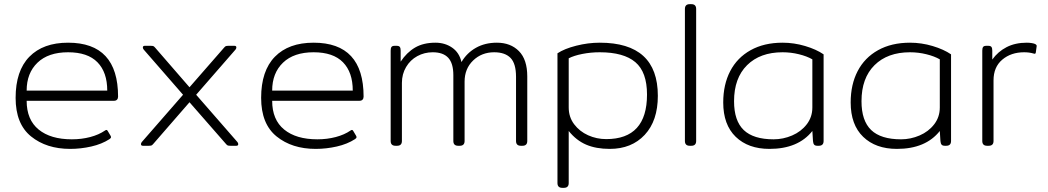

<svg xmlns="http://www.w3.org/2000/svg" viewBox="-20 -700 5034 922"><path d="M55 -230Q55 -360 121 -427.5Q187 -495 307 -495Q547 -495 547 -236Q547 -227 542 -221.5Q537 -216 527 -216H108Q108 -125 165.5 -78Q223 -31 325 -31Q372 -31 413.5 -42Q455 -53 484 -73Q488 -76 491 -76Q495 -76 498 -70L511 -48Q513 -45 513 -41Q513 -37 506 -32Q469 -8 418.5 3.5Q368 15 317 15Q203 15 129 -45Q55 -105 55 -230ZM495 -265Q495 -353 448 -401Q401 -449 307 -449Q212 -449 160 -399Q108 -349 108 -265Z M657 -8Q657 -13 661 -18L859 -245L670 -462Q666 -467 666 -472Q666 -480 675 -480H704Q714 -480 717.5 -478Q721 -476 726 -470L890 -281L1055 -470Q1060 -476 1063.5 -478Q1067 -480 1077 -480H1106Q1115 -480 1115 -472Q1115 -467 1111 -462L922 -245L1120 -18Q1124 -13 1124 -8Q1124 0 1115 0H1086Q1076 0 1072.5 -2Q1069 -4 1064 -10L890 -209L717 -10Q712 -4 708.5 -2Q705 0 695 0H666Q657 0 657 -8Z M1234 -230Q1234 -360 1300 -427.5Q1366 -495 1486 -495Q1726 -495 1726 -236Q1726 -227 1721 -221.5Q1716 -216 1706 -216H1287Q1287 -125 1344.5 -78Q1402 -31 1504 -31Q1551 -31 1592.5 -42Q1634 -53 1663 -73Q1667 -76 1670 -76Q1674 -76 1677 -70L1690 -48Q1692 -45 1692 -41Q1692 -37 1685 -32Q1648 -8 1597.5 3.5Q1547 15 1496 15Q1382 15 1308 -45Q1234 -105 1234 -230ZM1674 -265Q1674 -353 1627 -401Q1580 -449 1486 -449Q1391 -449 1339 -399Q1287 -349 1287 -265Z M1856 -23V-457Q1856 -469 1860 -474.5Q1864 -480 1875 -480H1885Q1896 -480 1900 -474.5Q1904 -469 1904 -457V-404Q1933 -448 1973 -471.5Q2013 -495 2071 -495Q2117 -495 2151.5 -471Q2186 -447 2196 -402Q2222 -446 2265.5 -470.5Q2309 -495 2366 -495Q2432 -495 2472 -454.5Q2512 -414 2512 -333V-23Q2512 0 2489 0H2481Q2458 0 2458 -23V-331Q2458 -395 2431.5 -422Q2405 -449 2353 -449Q2293 -449 2252 -409.5Q2211 -370 2211 -308V-23Q2211 0 2188 0H2180Q2157 0 2157 -23V-339Q2157 -396 2132.5 -422.5Q2108 -449 2058 -449Q2018 -449 1984 -430.5Q1950 -412 1930 -378Q1910 -344 1910 -302V-23Q1910 0 1887 0H1879Q1856 0 1856 -23Z M2657 179V-444Q2690 -466 2747 -480.5Q2804 -495 2860 -495Q3139 -495 3139 -240Q3139 -120 3076 -52.5Q3013 15 2908 15Q2842 15 2794.5 -5.5Q2747 -26 2711 -71V179Q2711 202 2688 202H2680Q2657 202 2657 179ZM3087 -246Q3087 -354 3031 -401.5Q2975 -449 2860 -449Q2817 -449 2776.5 -441Q2736 -433 2711 -420V-184Q2711 -138 2737 -103.5Q2763 -69 2804 -50.5Q2845 -32 2891 -32Q3087 -32 3087 -246Z M3269 -23V-657Q3269 -680 3292 -680H3300Q3323 -680 3323 -657V-23Q3323 0 3300 0H3292Q3269 0 3269 -23Z M3453 -208Q3453 -294 3486.5 -358.5Q3520 -423 3584.5 -459Q3649 -495 3738 -495Q3793 -495 3846.5 -479Q3900 -463 3935 -439V-23Q3935 0 3912 0H3905Q3894 0 3889.5 -5.5Q3885 -11 3884 -23L3881 -71Q3813 15 3675 15Q3573 15 3513 -43Q3453 -101 3453 -208ZM3881 -184V-415Q3855 -430 3816.5 -439.5Q3778 -449 3738 -449Q3630 -449 3567.5 -387Q3505 -325 3505 -214Q3505 -120 3551.5 -75.5Q3598 -31 3695 -31Q3741 -31 3784 -49.5Q3827 -68 3854 -103Q3881 -138 3881 -184Z M4065 -208Q4065 -294 4098.5 -358.5Q4132 -423 4196.5 -459Q4261 -495 4350 -495Q4405 -495 4458.5 -479Q4512 -463 4547 -439V-23Q4547 0 4524 0H4517Q4506 0 4501.5 -5.5Q4497 -11 4496 -23L4493 -71Q4425 15 4287 15Q4185 15 4125 -43Q4065 -101 4065 -208ZM4493 -184V-415Q4467 -430 4428.5 -439.5Q4390 -449 4350 -449Q4242 -449 4179.5 -387Q4117 -325 4117 -214Q4117 -120 4163.5 -75.5Q4210 -31 4307 -31Q4353 -31 4396 -49.5Q4439 -68 4466 -103Q4493 -138 4493 -184Z M4697 -23V-457Q4697 -469 4701 -474.5Q4705 -480 4716 -480H4726Q4737 -480 4741 -474.5Q4745 -469 4745 -457V-414Q4772 -452 4813.5 -473.5Q4855 -495 4911 -495Q4923 -495 4935 -493Q4947 -491 4952 -488Q4960 -483 4958 -477L4954 -448Q4953 -439 4943 -443Q4923 -449 4898 -449Q4835 -449 4793 -413.5Q4751 -378 4751 -314V-23Q4751 0 4728 0H4720Q4697 0 4697 -23Z"/></svg>

Font: Mitr ExtraLight
Style: Regular
Weight: 275
Designer: Thanarat Vachiruckul
Foundry: Cadson Demak Co.,Ltd.
Version: Version 1.001